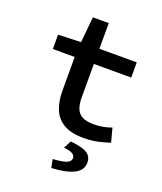

<svg xmlns="http://www.w3.org/2000/svg" viewBox="-158 -747 915 1082"><g transform="rotate(20 300.0 -206.0)"><path d="M391 12Q316 12 272 -14.5Q228 -41 209 -88Q190 -135 190 -197V-400H59V-486L195 -491L210 -645H305V-491H529V-400H305V-198Q305 -158 316 -131.5Q327 -105 352 -92.5Q377 -80 418 -80Q450 -80 476 -85Q502 -90 526 -99L548 -16Q515 -5 477 3.5Q439 12 391 12ZM280 233 270 183Q331 179 353.5 168.5Q376 158 376 140Q376 123 359.5 113.5Q343 104 308 101L332 55Q405 62 433 81Q461 100 461 135Q461 182 413.5 205.5Q366 229 280 233Z"/></g></svg>

Font: Source Code Pro ExtraLight SemiBold
Style: Regular
Weight: 600
Monospace: yes
Version: Version 1.018;hotconv 1.0.116;makeotfexe 2.5.65601